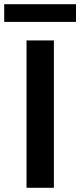

<svg xmlns="http://www.w3.org/2000/svg" viewBox="-30 -892 381 912"><path d="M96 0H226V-700H161H96ZM-10 -788H331V-872H-10Z"/></svg>

Font: Easer Grotesk Medium
Style: Regular
Weight: 500
Designer: Boardeaser, Bonnie Shaver-Troup, Thomas Jockin
Foundry: Lexend
Version: Version 1.001;Glyphs 3.1.2 (3151)